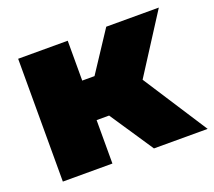

<svg xmlns="http://www.w3.org/2000/svg" viewBox="-99 -679 899 808"><g transform="rotate(-20 351.0 -275.0)"><path d="M53.5 0V-550H275.5V-371.5H330.5L448 -550H683.5L515.5 -288L702 0H461.5L331.5 -194.5H275.5V0Z"/></g></svg>

Font: Encode Sans SmExp Black
Style: Regular
Weight: 900
Width: 6
Designer: Multiple Designers
Foundry: Impallari Type
Version: Version 3.002; ttfautohint (v1.8.3) -l 8 -r 50 -G 200 -x 14 